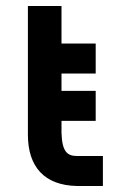

<svg xmlns="http://www.w3.org/2000/svg" viewBox="-20 -620 394 640"><path d="M185 -217H299V-317H185V-375H299V-475H185V-600H73V-171C73 -65 127 -2 237 0H323V-100H237C205 -100 187 -113 185 -177Z"/></svg>

Font: Mint Spirit No2
Style: Bold
Weight: 700
Designer: HARENDAL Hirwen
Foundry: Arkandis Digital Foundry.
Version: Version 1.004;FFEdit